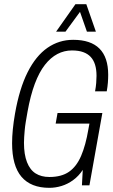

<svg xmlns="http://www.w3.org/2000/svg" viewBox="-20 -889 543 921"><path d="M217 12Q128 12 83 -41Q38 -94 38 -202Q38 -233 41.5 -268.5Q45 -304 52 -344Q73 -464 112.5 -542.5Q152 -621 207.5 -659.5Q263 -698 331 -698Q373 -698 404.5 -687.5Q436 -677 457 -656Q478 -635 488.5 -603.5Q499 -572 499 -530Q499 -512 497.5 -492.5Q496 -473 492 -451H436Q440 -472 441.5 -491Q443 -510 443 -525Q443 -556 436 -578.5Q429 -601 415 -616Q401 -631 379 -639Q357 -647 325 -647Q288 -647 255.5 -630Q223 -613 195.5 -578Q168 -543 147 -487Q126 -431 112 -353Q107 -325 103.5 -303.5Q100 -282 98.5 -264Q97 -246 96 -232Q95 -218 95 -204Q95 -148 109.5 -111Q124 -74 151 -57Q178 -40 217 -40Q275 -40 311 -65Q347 -90 369 -141Q391 -192 404 -269L409 -296H247L256 -347H471L409 0H373L377 -74Q358 -45 331.5 -25.5Q305 -6 275.5 3Q246 12 217 12ZM249 -737 342 -869H394L440 -737H397L355 -857H382L294 -737Z"/></svg>

Font: Archivo ExtraCondensed ExtraLight
Style: Italic
Weight: 250
Width: 2
Italic angle: -10°
Designer: Hector Gatti
Foundry: Omnibus-Type
Version: Version 2.001